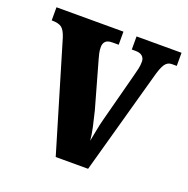

<svg xmlns="http://www.w3.org/2000/svg" viewBox="-102 -633 716 730"><g transform="rotate(20 256.0 -268.0)"><path d="M68 -436Q59 -464 46.5 -473.5Q34 -483 6 -483V-536H277V-483H251Q232 -483 224 -474.5Q216 -466 216 -452Q216 -439 218.5 -427.5Q221 -416 224 -406L277 -218Q285 -186 291.5 -156.5Q298 -127 300 -103Q304 -122 308.5 -147Q313 -172 320 -198L371 -392Q376 -411 379 -424Q382 -437 382 -453Q382 -466 373 -474.5Q364 -483 345 -483H330V-536H512V-483H492Q475 -483 464.5 -468Q454 -453 443 -411L329 0H198Z"/></g></svg>

Font: Noto Serif Myanmar ExtraCondensed ExtraBold
Style: Regular
Weight: 800
Width: 2
Designer: Ben Mitchell and the Monotype Design Team
Foundry: Monotype Imaging Inc.
Version: Version 2.106; ttfautohint (v1.8.4.7-5d5b)